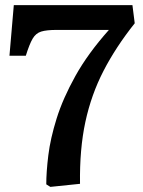

<svg xmlns="http://www.w3.org/2000/svg" viewBox="-20 -720 559 751"><path d="M177 11 161 1Q161 -47 169 -112.5Q177 -178 201.5 -256.5Q226 -335 275 -423Q324 -511 406 -603H202Q162 -603 141 -596.5Q120 -590 107.5 -568.5Q95 -547 81 -502H17L34 -700H498L507 -629Q433 -536 385 -443Q337 -350 314 -243.5Q291 -137 293 -1Z"/></svg>

Font: Literata 12pt Medium
Style: Regular
Weight: 500
Designer: Latin by Veronika Burian and Jose Scaglione. Greek by Irene Vlachou. Cyrillic by Vera Evstafieva.
Foundry: TypeTogether
Version: Version 3.002